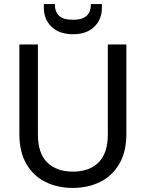

<svg xmlns="http://www.w3.org/2000/svg" viewBox="-20 -915 715 942"><path d="M166 -697V-256Q166 -163 211.5 -118Q257 -73 338 -73Q418 -73 463.5 -118Q509 -163 509 -256V-697H600V-257Q600 -170 565 -110.5Q530 -51 470.5 -22Q411 7 337 7Q263 7 203.5 -22Q144 -51 109.5 -110.5Q75 -170 75 -257V-697ZM480 -877Q480 -820 442.5 -783.5Q405 -747 338 -747Q271 -747 233 -783.5Q195 -820 195 -878V-895H249Q249 -857 270 -837.5Q291 -818 338 -818Q384 -818 405 -837.5Q426 -857 426 -895H480Z"/></svg>

Font: DVN-Poppins
Style: Regular
Weight: 400
Designer: Ninad Kale (Devanagari), Jonny Pinhorn (Latin)
Foundry: Indian Type Foundry
Version: 4.004